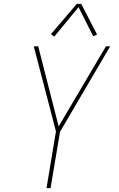

<svg xmlns="http://www.w3.org/2000/svg" viewBox="-20 -975 616 995"><path d="M221 0H242L291 -292L551 -735H529L284 -320L178 -735H155L270 -294ZM261 -785 387 -938 463 -787 483 -796 401 -955H378L244 -798Z"/></svg>

Font: Iosevka Sparkle Thin Oblique
Style: Regular
Weight: 100
Italic angle: -9°
Designer: Belleve Invis
Foundry: Belleve Invis
Version: Version 4.5.0; ttfautohint (v1.8.3)